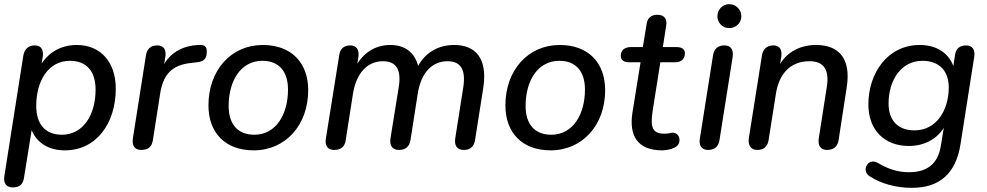

<svg xmlns="http://www.w3.org/2000/svg" viewBox="-20 -713 4740 922"><path d="M41 187C73 187 90 173 95 142L132 -88C159 -22 220 9 291 9C446 9 536 -125 536 -287C536 -416 462 -497 349 -497C276 -497 217 -464 180 -408L185 -438C191 -474 177 -495 148 -495C116 -495 98 -478 92 -446L1 132C-5 167 11 187 41 187ZM277 -66C200 -66 154 -114 154 -204C154 -325 212 -421 316 -421C393 -421 439 -373 439 -283C439 -163 381 -66 277 -66Z M658 7C691 7 709 -8 714 -39L749 -263C763 -350 800 -402 902 -411L925 -414C959 -417 973 -431 973 -465C973 -489 964 -499 932 -497C862 -494 802 -463 768 -405L774 -440C780 -475 765 -495 735 -495C705 -495 686 -479 681 -448L618 -48C613 -13 627 7 658 7Z M1198 9C1351 9 1460 -112 1460 -280C1460 -413 1378 -497 1242 -497C1089 -497 981 -375 981 -207C981 -74 1063 9 1198 9ZM1201 -66C1124 -66 1078 -114 1078 -204C1078 -325 1136 -421 1240 -421C1317 -421 1363 -373 1363 -283C1363 -163 1305 -66 1201 -66Z M1584 7C1616 7 1636 -8 1640 -39L1675 -263C1691 -361 1743 -419 1819 -419C1883 -419 1908 -378 1895 -296L1855 -48C1850 -13 1865 7 1896 7C1927 7 1946 -9 1951 -39L1986 -263C2001 -361 2053 -419 2129 -419C2193 -419 2217 -378 2205 -296L2166 -48C2161 -13 2176 7 2207 7C2238 7 2256 -9 2261 -39L2301 -293C2322 -432 2264 -497 2161 -497C2084 -497 2023 -460 1988 -397C1970 -463 1923 -497 1854 -497C1789 -497 1733 -466 1696 -407L1701 -440C1706 -474 1692 -495 1662 -495C1632 -495 1613 -479 1609 -448L1545 -48C1539 -13 1554 7 1584 7Z M2624 9C2777 9 2886 -112 2886 -280C2886 -413 2804 -497 2668 -497C2515 -497 2407 -375 2407 -207C2407 -74 2489 9 2624 9ZM2627 -66C2550 -66 2504 -114 2504 -204C2504 -325 2562 -421 2666 -421C2743 -421 2789 -373 2789 -283C2789 -163 2731 -66 2627 -66Z M3160 9C3172 9 3192 6 3207 1C3227 -6 3244 -17 3243 -43C3242 -61 3230 -76 3208 -76C3196 -75 3197 -71 3170 -71C3113 -71 3102 -102 3114 -180L3151 -414H3223C3252 -414 3269 -431 3269 -457C3269 -477 3254 -487 3228 -487H3163L3179 -589C3185 -623 3169 -642 3137 -642C3107 -642 3089 -627 3085 -597L3067 -487H3010C2980 -487 2961 -472 2961 -445C2961 -424 2976 -414 3002 -414H3056L3017 -172C3000 -63 3040 9 3160 9Z M3380 7C3412 7 3430 -9 3435 -40L3498 -438C3504 -474 3489 -495 3459 -495C3427 -495 3409 -478 3404 -447L3341 -49C3335 -13 3350 7 3380 7ZM3482 -578C3514 -578 3540 -603 3540 -635C3540 -667 3514 -693 3482 -693C3450 -693 3425 -667 3425 -635C3425 -603 3450 -578 3482 -578Z M3616 7C3648 7 3666 -9 3671 -41L3706 -263C3721 -358 3775 -419 3867 -419C3937 -419 3964 -377 3950 -293L3912 -50C3906 -14 3921 7 3951 7C3983 7 4002 -9 4007 -40L4046 -294C4068 -433 4007 -497 3899 -497C3823 -497 3762 -464 3726 -406L3732 -442C3737 -476 3722 -495 3694 -495C3664 -495 3644 -478 3639 -447L3576 -50C3571 -15 3586 7 3616 7Z M4359 189C4493 189 4570 119 4592 -18L4658 -438C4664 -474 4650 -495 4620 -495C4589 -495 4570 -480 4566 -448L4558 -396C4532 -464 4471 -497 4397 -497C4242 -497 4150 -362 4150 -211C4150 -89 4227 -12 4344 -12C4416 -12 4477 -43 4512 -99L4498 -12C4484 75 4430 114 4346 114C4289 114 4241 97 4195 69C4148 42 4113 107 4157 134C4210 168 4280 189 4359 189ZM4372 -87C4292 -87 4247 -134 4247 -216C4247 -325 4305 -421 4410 -421C4490 -421 4536 -373 4536 -293C4536 -184 4477 -87 4372 -87Z"/></svg>

Font: SN Pro Medium
Style: Italic
Weight: 400
Italic angle: -9°
Designer: Tobias Whetton
Foundry: Supernotes
Version: Version 1.001;Glyphs 3.2 (3249)